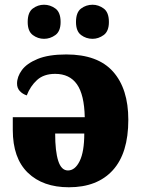

<svg xmlns="http://www.w3.org/2000/svg" viewBox="-20 -781 602 811"><path d="M271 10Q161 10 97.5 -51.5Q34 -113 34 -232V-286H338Q336 -381 305 -425Q274 -469 213 -469Q165 -469 136.5 -443Q108 -417 93 -378Q75 -384 63.5 -396.5Q52 -409 52 -428Q52 -457 72.5 -485Q93 -513 139 -532Q185 -551 260 -551Q393 -551 457.5 -478.5Q522 -406 522 -275Q522 -134 456.5 -62Q391 10 271 10ZM267 -61Q297 -61 316.5 -100.5Q336 -140 336 -217H213Q213 -142 226 -101.5Q239 -61 267 -61ZM371 -617Q344 -617 322.5 -633Q301 -649 301 -688Q301 -729 322.5 -745Q344 -761 371 -761Q396 -761 418 -745Q440 -729 440 -688Q440 -649 418 -633Q396 -617 371 -617ZM166 -617Q140 -617 118.5 -633Q97 -649 97 -688Q97 -729 118.5 -745Q140 -761 166 -761Q192 -761 214 -745Q236 -729 236 -688Q236 -649 214 -633Q192 -617 166 -617Z"/></svg>

Font: Noto Serif SemiCondensed Black
Style: Regular
Weight: 900
Width: 4
Designer: Monotype Design Team
Foundry: Monotype Imaging Inc.
Version: Version 2.014; ttfautohint (v1.8.4.7-5d5b)